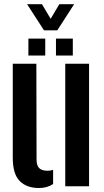

<svg xmlns="http://www.w3.org/2000/svg" viewBox="-20 -912 508 940"><path d="M42.5 -139.5V-600H158L159 -129.5Q159 -102 171.8 -89Q184.5 -76 213 -76Q228 -76 240 -80.5V-11Q211 8.5 170.5 8.5Q110 8.5 76.2 -26Q42.5 -60.5 42.5 -139.5ZM299.5 0V-600H416V0ZM254 -640V-723H336.5V-640ZM119 -640V-723H201.5V-640ZM195.5 -763.5 112.5 -891.5H185.5L228 -820L270.5 -891.5H343L260.5 -763.5Z"/></svg>

Font: Big Shoulders Stencil Text Thin
Style: Bold
Weight: 700
Version: Version 2.001